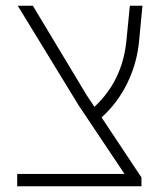

<svg xmlns="http://www.w3.org/2000/svg" viewBox="-20 -650 564 670"><path d="M473.6 0H40V-43H414.6L253.9 -283.2L42 -629.9H94.7L282.7 -317.4L309.6 -277.3Q406.7 -367.7 420.9 -505.9L433.1 -629.9H477.1L465.3 -505.9Q458 -429.2 424.3 -360.1Q390.6 -291 334.5 -240.2L473.6 -30.8Z"/></svg>

Font: Open Sans Hebrew Light
Style: Regular
Weight: 300
Foundry: Ascender Corporation, Yanek Iontef
Version: Version 2.001;PS 002.001;hotconv 1.0.70;makeotf.lib2.5.58329